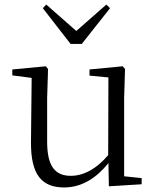

<svg xmlns="http://www.w3.org/2000/svg" viewBox="-20 -809 688 843"><path d="M458 9 602 0V-27L525 -35V-379L529 -506L519 -518L373 -504V-477L456 -469L455 -128C407 -71 350 -37 291 -37C224 -37 187 -76 187 -187V-379L191 -506L181 -518L34 -504V-478L119 -467L116 -185C115 -37 167 14 262 14C340 14 405 -29 456 -93ZM183 -789 168 -773 290 -616H339L463 -773L447 -789L315 -673Z"/></svg>

Font: Noto Serif CJK SC Light
Style: Regular
Weight: 300
Designer: Ryoko NISHIZUKA 西塚涼子 (kana & ideographs); Frank Grießhammer (Latin, Greek & Cyrillic); Wenlong ZHANG 张文龙 (bopomofo); San
Foundry: Adobe
Version: Version 2.001;hotconv 1.1.0;makeotfexe 2.6.0